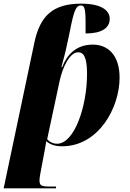

<svg xmlns="http://www.w3.org/2000/svg" viewBox="-61 -790 710 1050"><path d="M127 -557 -41 240H245L246 230H205C167 230 155 224 155 198C155 188 156 179 160 157L183 35C187 13 190 -3 192 -18C213 0 239 10 278 10C480 10 593 -203 593 -365C593 -491 527 -546 447 -546C352 -546 304 -487 279 -423H275C293 -488 303 -531 314 -585L329 -658C347 -744 360 -760 381 -760C409 -760 407 -723 407 -607C494 -607 539 -636 539 -687C539 -733 494 -770 383 -770C229 -770 158 -704 127 -557ZM251 -4C229 -4 209 -14 197 -29L265 -347C281 -421 320 -504 366 -504C396 -504 415 -479 415 -386C415 -211 347 -4 251 -4Z"/></svg>

Font: Noto Serif Display SemiCondensed Black
Style: Italic
Weight: 900
Width: 4
Italic angle: -12°
Designer: Monotype Design Team
Foundry: Monotype Imaging Inc.
Version: Version 2.009